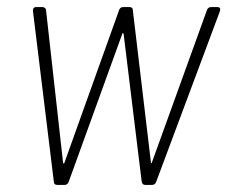

<svg xmlns="http://www.w3.org/2000/svg" viewBox="-20 -522 642 542"><path d="M132 -9 73 -491V-493Q73 -502 82 -502H100Q104 -502 107 -499.5Q110 -497 110 -493L158 -63Q159 -60 160 -60Q161 -60 162 -63L316 -493Q317 -497 320 -499.5Q323 -502 327 -502H346Q355 -502 355 -493L406 -64Q406 -61 407 -61Q408 -61 409 -64L564 -493Q567 -502 576 -502H594Q604 -502 601 -491L421 -9Q418 0 409 0H390Q382 0 380 -9L329 -426Q328 -429 327 -429Q326 -429 325 -426L174 -9Q171 0 162 0H142Q132 0 132 -9Z"/></svg>

Font: Barlow Semi Condensed ExLight
Style: Italic
Weight: 275
Width: 4
Italic angle: -7°
Designer: Jeremy Tribby
Foundry: Tribby Type
Version: Version 1.408